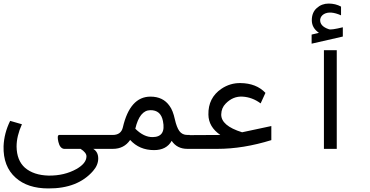

<svg xmlns="http://www.w3.org/2000/svg" viewBox="-54 -835 2074 1077"><path d="M219 150Q307 151 375 113Q431 81 431 42Q431 21 398 0H305Q282 -3 273.5 -39Q265 -75 277 -78H543V0H469Q497 17 497 54Q497 91 468 124Q382 223 217 222Q101 222 34 162Q-37 99 -34 -15Q-31 -88 3 -157L69 -138Q39 -72 39 -13Q40 65 86 106Q135 148 219 150Z M705 -113Q753 -65 803 -66Q878 -67 860 -156Q848 -218 789 -217Q729 -216 705 -113ZM909 -45Q880 7 810 7Q728 7 676 -50Q642 0 579 0H493V-78H578Q625 -78 635 -120Q675 -293 790 -293Q861 -293 897 -241Q916 -216 927 -165Q937 -121 952 -100Q968 -78 997 -78H1010V0H997Q939 0 909 -45Z M1408 -255Q1361 -290 1306 -293Q1253 -296 1212 -254Q1188 -230 1187 -194Q1185 -130 1304 -93L1468 -128V-49Q1310 0 1166 0H1001V-77L1182 -78Q1116 -123 1115 -192Q1113 -286 1188 -337Q1237 -370 1295 -369Q1384 -368 1435 -314Z M1763 -553.5H1835V0H1763ZM1735 -651Q1695 -678 1695 -721.5Q1695 -765 1723 -790Q1751 -815 1789.5 -815Q1828 -815 1859 -798V-749Q1798 -776 1763 -756Q1745 -745 1742 -726Q1739 -688 1791 -671Q1804 -666 1869 -682V-630L1694 -590V-641Z"/></svg>

Font: Vazir Code FD
Style: Code-FD
Weight: 400
Foundry: DejaVu fonts team - Redesigned by Saber Rastikerdar
Version: Version 1.1.2